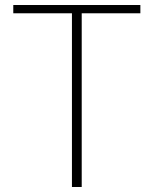

<svg xmlns="http://www.w3.org/2000/svg" viewBox="-20 -746 613 766"><path d="M267 0V-693H33V-726H540V-693H306V0Z"/></svg>

Font: Shanggu Sans SC VF
Style: Regular
Weight: 250
Designer: GuiWonder
Version: Version 1.021